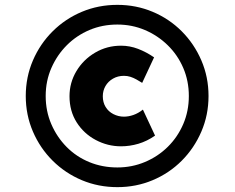

<svg xmlns="http://www.w3.org/2000/svg" viewBox="-20 -745 966 790"><path d="M463 25Q385 25 317 -3.5Q249 -32 197 -83.5Q145 -135 115.5 -203.5Q86 -272 86 -350Q86 -428 115.5 -496.5Q145 -565 197 -616.5Q249 -668 317 -696.5Q385 -725 463 -725Q540 -725 608 -696.5Q676 -668 727.5 -616.5Q779 -565 808.5 -496.5Q838 -428 838 -350Q838 -272 808.5 -203.5Q779 -135 727.5 -83.5Q676 -32 608 -3.5Q540 25 463 25ZM478 -143Q423 -143 374 -169Q325 -195 295.5 -241.5Q266 -288 266 -349Q266 -405 294.5 -452.5Q323 -500 371.5 -528.5Q420 -557 478 -557Q514 -557 548 -544Q582 -531 614 -509L565 -404Q554 -411 541.5 -418Q529 -425 516.5 -429Q504 -433 490 -433Q465 -433 445 -421.5Q425 -410 414 -391Q403 -372 403 -349Q403 -324 414.5 -305Q426 -286 446.5 -275.5Q467 -265 490 -265Q509 -265 529 -272Q549 -279 568 -294L618 -187Q585 -164 549.5 -153.5Q514 -143 478 -143ZM463 -56Q523 -56 576.5 -78.5Q630 -101 670.5 -141Q711 -181 734 -234.5Q757 -288 757 -350Q757 -412 734 -465.5Q711 -519 670 -559Q629 -599 576 -621.5Q523 -644 463 -644Q401 -644 348 -621.5Q295 -599 255 -559Q215 -519 191.5 -465.5Q168 -412 168 -350Q168 -288 191 -234.5Q214 -181 254 -140.5Q294 -100 347.5 -78Q401 -56 463 -56Z"/></svg>

Font: Lexend Peta
Style: Bold
Weight: 700
Designer: Bonnie Shaver-Troup, Thomas Jockin
Foundry: Lexend
Version: Version 1.007